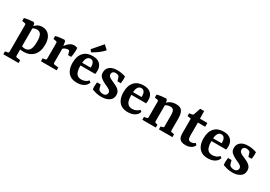

<svg xmlns="http://www.w3.org/2000/svg" viewBox="22 -1598 3823 2715"><g transform="rotate(30 1933.0 -240.0)"><path d="M23 180V134L65 126Q82 123 82 105V-331Q82 -350 66 -353L19 -361V-409Q53 -418 92.5 -423.5Q132 -429 167 -430L184 -415L196 -349V105Q196 124 214 126L272 134V180ZM248 8Q231 8 210.5 5.5Q190 3 172 -4L179 -64Q191 -50 209.5 -45Q228 -40 249 -40Q294 -40 321 -77Q348 -114 348 -211Q349 -290 328 -325.5Q307 -361 262 -361Q235 -361 214 -351.5Q193 -342 183 -331L172 -353Q194 -386 227.5 -408.5Q261 -431 312 -431Q356 -431 391.5 -409.5Q427 -388 448 -344Q469 -300 469 -231Q469 -115 409.5 -53.5Q350 8 248 8Z M681 -309Q697 -344 720 -371.5Q743 -399 770.5 -415Q798 -431 828 -431Q840 -431 857 -428Q874 -425 884 -420Q887 -389 884 -347Q881 -305 873 -267H823L810 -314Q807 -327 800.5 -331.5Q794 -336 782 -336Q762 -336 737 -325Q712 -314 690 -288ZM706 -311V-76Q706 -57 725 -54L790 -47V0H533V-47L574 -54Q592 -57 592 -76V-331Q592 -351 575 -354L529 -362V-410Q562 -419 600 -424Q638 -429 670 -430L688 -416Z M931 -206Q931 -314 984 -372.5Q1037 -431 1133 -431Q1213 -431 1253 -391Q1293 -351 1293 -286Q1293 -272 1292 -256.5Q1291 -241 1288 -228H1010V-273H1187Q1188 -278 1188 -282Q1188 -286 1188 -292Q1188 -331 1172 -356.5Q1156 -382 1123 -382Q1088 -382 1067.5 -348Q1047 -314 1047 -227Q1047 -168 1058.5 -131.5Q1070 -95 1094 -78Q1118 -61 1156 -61Q1187 -61 1216 -73Q1245 -85 1264 -109L1291 -90Q1277 -42 1232 -16Q1187 10 1122 10Q1056 10 1014 -17Q972 -44 951.5 -92.5Q931 -141 931 -206ZM1056 -498 1196 -660 1261 -600Q1244 -578 1216 -553.5Q1188 -529 1154 -506Q1120 -483 1086 -463Z M1368 -22Q1364 -51 1365 -81Q1366 -111 1370 -138H1428L1443 -84Q1448 -63 1460 -55Q1468 -49 1484 -43Q1500 -37 1522 -37Q1552 -37 1568.5 -52.5Q1585 -68 1585 -92Q1585 -113 1570.5 -126.5Q1556 -140 1531 -152Q1506 -164 1473 -179Q1428 -201 1399 -228Q1370 -255 1370 -304Q1370 -362 1412.5 -396.5Q1455 -431 1536 -431Q1571 -431 1608.5 -424Q1646 -417 1672 -406Q1674 -380 1672.5 -351Q1671 -322 1666 -295H1612L1597 -346Q1594 -356 1590.5 -362Q1587 -368 1579 -373Q1569 -378 1558 -381.5Q1547 -385 1534 -385Q1508 -386 1492 -372.5Q1476 -359 1476 -334Q1476 -313 1488.5 -299.5Q1501 -286 1521 -276Q1541 -266 1565 -256Q1599 -242 1629.5 -225Q1660 -208 1678.5 -182.5Q1697 -157 1697 -118Q1697 -55 1647.5 -22.5Q1598 10 1521 10Q1476 10 1436.5 0Q1397 -10 1368 -22Z M1762 -206Q1762 -314 1815 -372.5Q1868 -431 1964 -431Q2044 -431 2084 -391Q2124 -351 2124 -286Q2124 -272 2123 -256.5Q2122 -241 2119 -228H1841V-273H2018Q2019 -278 2019 -282Q2019 -286 2019 -292Q2019 -331 2003 -356.5Q1987 -382 1954 -382Q1919 -382 1898.5 -348Q1878 -314 1878 -227Q1878 -168 1889.5 -131.5Q1901 -95 1925 -78Q1949 -61 1987 -61Q2018 -61 2047 -73Q2076 -85 2095 -109L2122 -90Q2108 -42 2063 -16Q2018 10 1953 10Q1887 10 1845 -17Q1803 -44 1782.5 -92.5Q1762 -141 1762 -206Z M2460 0V-47L2490 -54Q2499 -56 2503.5 -61Q2508 -66 2508 -76V-258Q2508 -313 2492.5 -337Q2477 -361 2440 -361Q2413 -361 2387 -350.5Q2361 -340 2339 -320L2340 -355Q2369 -395 2408.5 -413Q2448 -431 2495 -431Q2568 -431 2594.5 -389.5Q2621 -348 2621 -272V-76Q2621 -57 2639 -54L2680 -47V0ZM2189 0V-47L2231 -54Q2248 -57 2248 -76V-331Q2248 -350 2231 -353L2185 -361V-409Q2220 -419 2259 -424Q2298 -429 2333 -430L2350 -415L2362 -341V-76Q2362 -58 2379 -54L2409 -47V0Z M2774 -357 2716 -366V-410L2762 -418Q2772 -420 2776.5 -424.5Q2781 -429 2784 -438L2820 -544H2884L2887 -421H3008V-359H2889V-144Q2889 -100 2902 -84.5Q2915 -69 2941 -69Q2958 -69 2976 -75Q2994 -81 3008 -95L3032 -69Q3014 -31 2977 -12.5Q2940 6 2893 6Q2857 6 2830.5 -4.5Q2804 -15 2789 -41.5Q2774 -68 2774 -116Z M3069 -206Q3069 -314 3122 -372.5Q3175 -431 3271 -431Q3351 -431 3391 -391Q3431 -351 3431 -286Q3431 -272 3430 -256.5Q3429 -241 3426 -228H3148V-273H3325Q3326 -278 3326 -282Q3326 -286 3326 -292Q3326 -331 3310 -356.5Q3294 -382 3261 -382Q3226 -382 3205.5 -348Q3185 -314 3185 -227Q3185 -168 3196.5 -131.5Q3208 -95 3232 -78Q3256 -61 3294 -61Q3325 -61 3354 -73Q3383 -85 3402 -109L3429 -90Q3415 -42 3370 -16Q3325 10 3260 10Q3194 10 3152 -17Q3110 -44 3089.5 -92.5Q3069 -141 3069 -206Z M3506 -22Q3502 -51 3503 -81Q3504 -111 3508 -138H3566L3581 -84Q3586 -63 3598 -55Q3606 -49 3622 -43Q3638 -37 3660 -37Q3690 -37 3706.5 -52.5Q3723 -68 3723 -92Q3723 -113 3708.5 -126.5Q3694 -140 3669 -152Q3644 -164 3611 -179Q3566 -201 3537 -228Q3508 -255 3508 -304Q3508 -362 3550.5 -396.5Q3593 -431 3674 -431Q3709 -431 3746.5 -424Q3784 -417 3810 -406Q3812 -380 3810.5 -351Q3809 -322 3804 -295H3750L3735 -346Q3732 -356 3728.5 -362Q3725 -368 3717 -373Q3707 -378 3696 -381.5Q3685 -385 3672 -385Q3646 -386 3630 -372.5Q3614 -359 3614 -334Q3614 -313 3626.5 -299.5Q3639 -286 3659 -276Q3679 -266 3703 -256Q3737 -242 3767.5 -225Q3798 -208 3816.5 -182.5Q3835 -157 3835 -118Q3835 -55 3785.5 -22.5Q3736 10 3659 10Q3614 10 3574.5 0Q3535 -10 3506 -22Z"/></g></svg>

Font: Rasa SemiBold
Style: Regular
Weight: 600
Designer: Anna Giedrys (Yrsa+Rasa design), David Brezina (Yrsa art-direction, Rasa art-direction, design)
Foundry: Rosetta Type Foundry
Version: Version 2.004